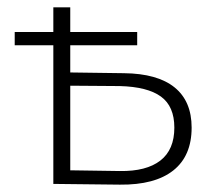

<svg xmlns="http://www.w3.org/2000/svg" viewBox="-20 -500 570 522"><path d="M501 -153Q501 -76 451 -36.5Q401 3 306 2L125 0V-377H20V-413H125V-480H171V-413H353V-377H171V-303L317 -301Q408 -300 454.5 -262.5Q501 -225 501 -153ZM454 -153Q454 -211 417.5 -237.5Q381 -264 306 -266L171 -267V-37L306 -35Q378 -34 416 -63.5Q454 -93 454 -153Z"/></svg>

Font: Montserrat Ace
Style: Light
Weight: 300
Designer: Julieta Ulanovsky
Foundry: Julieta Ulanovsky
Version: Version 1